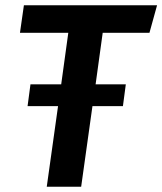

<svg xmlns="http://www.w3.org/2000/svg" viewBox="-20 -711 618 731"><path d="M371 -586 344 -390H459L448 -307H332L289 0H158L201 -307H85L96 -390H213L240 -586H56L71 -691H578L549 -586Z"/></svg>

Font: FiraGO Medium
Style: Italic
Weight: 500
Italic angle: -8°
Designer: bBox Type GmbH
Foundry: bBox Type GmbH
Version: Version 1.001